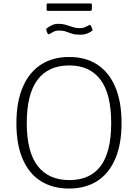

<svg xmlns="http://www.w3.org/2000/svg" viewBox="-20 -1082 799 1112"><path d="M380 10Q285 10 216.5 -33Q148 -76 111.5 -160.5Q75 -245 75 -367Q75 -492 112 -578Q149 -664 217.5 -708Q286 -752 381 -752Q476 -752 543.5 -708Q611 -664 647.5 -578.5Q684 -493 684 -369Q684 -247 647.5 -162Q611 -77 543 -33.5Q475 10 380 10ZM382 -39Q502 -39 563 -120.5Q624 -202 624 -369Q624 -538 562 -620.5Q500 -703 381 -703Q260 -703 197.5 -620Q135 -537 135 -369Q135 -203 198 -121Q261 -39 382 -39ZM510 -901Q500 -894 484 -887.5Q468 -881 441 -881Q415 -881 396.5 -887Q378 -893 362 -899Q346 -905 324 -905Q302 -905 290 -898Q278 -891 267 -885Q263 -883 260.5 -883.5Q258 -884 255 -889L248 -908Q247 -912 247.5 -914Q248 -916 250 -917Q265 -929 281 -936.5Q297 -944 320 -944Q343 -944 362 -938Q381 -932 400.5 -925.5Q420 -919 442 -919Q459 -919 470 -923.5Q481 -928 494 -935Q499 -938 502 -937.5Q505 -937 507 -932L516 -911Q518 -906 510 -901ZM512 -1056V-1028Q512 -1019 501 -1019H258Q253 -1019 251.5 -1021Q250 -1023 250 -1028V-1054Q250 -1062 256 -1062H506Q512 -1062 512 -1056Z"/></svg>

Font: Libre Franklin Thin ExtraLight
Style: Regular
Weight: 250
Version: Version 3.000